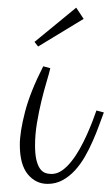

<svg xmlns="http://www.w3.org/2000/svg" viewBox="-20 -522 286 492"><path d="M102.1 -50.8Q71.3 -50.8 51 -75.7Q30.8 -100.6 30.8 -150.9Q30.8 -184.1 44.2 -235.6Q57.6 -287.1 90.8 -352.1L108.9 -347.2Q106 -334.5 99.4 -312.5Q92.8 -290.5 86.2 -263.4Q79.6 -236.3 74.7 -206.8Q69.8 -177.2 69.8 -149.9Q69.8 -127 73.2 -112.5Q76.7 -98.1 82.3 -90.1Q87.9 -82 95.5 -79.1Q103 -76.2 111.8 -76.2Q126 -76.2 138.7 -85Q151.4 -93.8 162.8 -108.2Q174.3 -122.6 184.3 -140.4Q194.3 -158.2 202.4 -176.3Q210.4 -194.3 216.8 -210.7Q223.1 -227.1 227.1 -238.8L246.1 -233.9Q240.7 -219.2 233.6 -200Q226.6 -180.7 217.5 -160.2Q208.5 -139.6 197.3 -120.1Q186 -100.6 171.9 -85.2Q157.7 -69.8 140.4 -60.3Q123 -50.8 102.1 -50.8ZM194.3 -473.6 77.6 -402.8 68.4 -414.6 175.3 -502.4Z"/></svg>

Font: Clicker Script
Style: Regular
Weight: 400
Designer: Astigmatic (AOETI)
Foundry: Astigmatic (AOETI)
Version: Version 1.000